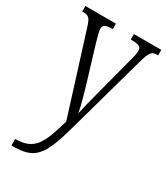

<svg xmlns="http://www.w3.org/2000/svg" viewBox="-192 -620 818 942"><g transform="rotate(30 217.5 -149.0)"><path d="M33 201V238H38C164 238 197 198 249 11L371 -427C390 -496 399 -505 432 -505H435V-536H280V-505H290C330 -504 340 -496 340 -475C340 -458 335 -437 328 -413L273 -203C258 -147 246 -100 238 -63C232 -98 216 -156 194 -229L140 -407C131 -439 124 -463 124 -477C124 -495 134 -505 175 -505H178V-536H5V-505H7C44 -505 50 -497 66 -447L207 2C167 143 141 201 33 201Z"/></g></svg>

Font: Noto Serif Armenian ExtraCondensed Light
Style: Regular
Weight: 300
Width: 2
Designer: Monotype Design Team
Foundry: Monotype Imaging Inc.
Version: Version 2.008